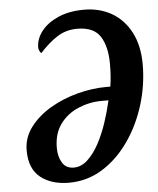

<svg xmlns="http://www.w3.org/2000/svg" viewBox="-53 -770 678 825"><g transform="rotate(-5 286.5 -357.5)"><path d="M212 10Q136 10 89 -27.5Q42 -65 42 -144Q42 -199 75.5 -243.5Q109 -288 163 -320Q217 -352 281.5 -369Q346 -386 407 -386H424Q431 -427 431 -484Q431 -558 403 -602Q375 -646 304 -646Q255 -646 217 -621.5Q179 -597 141 -555Q137 -559 133.5 -566Q130 -573 130 -580Q130 -618 156 -651Q182 -684 229 -704.5Q276 -725 340 -725Q407 -725 459 -695Q511 -665 541 -607.5Q571 -550 571 -469Q571 -380 544.5 -294.5Q518 -209 469.5 -140Q421 -71 355.5 -30.5Q290 10 212 10ZM238 -53Q270 -53 297.5 -78.5Q325 -104 347 -145Q369 -186 385 -234.5Q401 -283 411 -328H382Q329 -328 280.5 -307.5Q232 -287 202 -246Q172 -205 172 -143Q172 -106 188 -79.5Q204 -53 238 -53Z"/></g></svg>

Font: Noto Serif ExtraCondensed
Style: Bold Italic
Weight: 700
Width: 2
Italic angle: -12°
Designer: Monotype Design Team
Foundry: Monotype Imaging Inc.
Version: Version 2.013; ttfautohint (v1.8.4.7-5d5b)